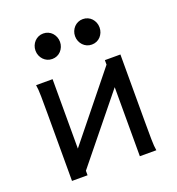

<svg xmlns="http://www.w3.org/2000/svg" viewBox="-131 -829 860 935"><g transform="rotate(-20 299.0 -361.5)"><path d="M163.6 -498V-138.2L434.6 -474.6V-498H515.1V-148.9Q515.1 -98.1 515.6 -59.3Q516.1 -20.5 520 0H434.6V-357.9L163.6 -23.4V0H83V-349.1Q83 -399.9 82.5 -438.7Q82 -477.5 78.1 -498ZM132.8 -656.7Q132.8 -670.4 137.7 -682.4Q142.6 -694.3 151.1 -703.4Q159.7 -712.4 171.1 -717.5Q182.6 -722.7 196.3 -722.7Q210 -722.7 221.7 -717.5Q233.4 -712.4 241.7 -703.4Q250 -694.3 254.9 -682.4Q259.8 -670.4 259.8 -656.7Q259.8 -643.1 254.9 -631.1Q250 -619.1 241.7 -610.1Q233.4 -601.1 221.7 -595.9Q210 -590.8 196.3 -590.8Q182.6 -590.8 171.1 -595.9Q159.7 -601.1 151.1 -610.1Q142.6 -619.1 137.7 -631.1Q132.8 -643.1 132.8 -656.7ZM337.9 -656.7Q337.9 -670.4 342.8 -682.4Q347.7 -694.3 356.2 -703.4Q364.7 -712.4 376.2 -717.5Q387.7 -722.7 401.4 -722.7Q415 -722.7 426.8 -717.5Q438.5 -712.4 446.8 -703.4Q455.1 -694.3 460 -682.4Q464.8 -670.4 464.8 -656.7Q464.8 -643.1 460 -631.1Q455.1 -619.1 446.8 -610.1Q438.5 -601.1 426.8 -595.9Q415 -590.8 401.4 -590.8Q387.7 -590.8 376.2 -595.9Q364.7 -601.1 356.2 -610.1Q347.7 -619.1 342.8 -631.1Q337.9 -643.1 337.9 -656.7Z"/></g></svg>

Font: Andika Compact
Style: Regular
Weight: 400
Designer: Victor Gaultney, Annie Olsen, Julie Remington, Don Collingsworth, Eric Hays, Becca Hirsbrunner
Foundry: SIL International
Version: Version 5.000 ; LnSpcTght